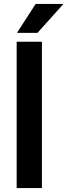

<svg xmlns="http://www.w3.org/2000/svg" viewBox="-20 -964 345 984"><path d="M194.8 -750V0H65.4V-750ZM66.9 -795.4 162.6 -943.8H305.2L171.9 -795.4Z"/></svg>

Font: Vazirmatn UI FD SemiBold
Style: Regular
Weight: 600
Designer: Saber Rastikerdar
Foundry: Saber Rastikerdar
Version: Version 33.003